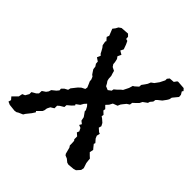

<svg xmlns="http://www.w3.org/2000/svg" viewBox="-211 -811 947 947"><g transform="rotate(45 262.5 -338.0)"><path d="M30 -2 -7 -6 -23 -13 -19 -27 -31 -41 -5 -67 -1 -87 13 -93 24 -112V-126L45 -138L55 -148L56 -166L74 -178L82 -189L86 -202L106 -218L116 -230L115 -241L127 -253L144 -262L147 -275L162 -294L170 -304L183 -316L201 -325L203 -337L195 -356L190 -367L189 -379L183 -393L175 -399L165 -414L160 -422L158 -438L150 -450L149 -464L131 -476L139 -494L131 -502L126 -512L117 -528L109 -538L105 -560L108 -565L94 -581L99 -594L85 -629L95 -642L102 -655L115 -664L142 -666L157 -667L168 -656L169 -642L180 -639L188 -622L197 -597L189 -581L208 -570L199 -551L207 -540L211 -522L212 -509L220 -497L238 -488L242 -473L246 -461L247 -442L250 -430L257 -420L264 -407L283 -399L299 -411L301 -422L314 -433L328 -447L336 -453L345 -471L350 -481L356 -501L363 -505L381 -521L382 -534L393 -549L401 -561L407 -576L421 -586L437 -608L450 -634V-645L459 -656L485 -658L495 -672L500 -674L541 -671L551 -660L546 -653L555 -638L556 -624L533 -596L530 -582L524 -572L510 -553L491 -538L484 -531L482 -518L471 -505L468 -495L446 -479L439 -465L425 -451L413 -440L411 -426L397 -417L384 -401L378 -393L372 -379L348 -370L339 -353L326 -339L341 -324L339 -313L355 -298L353 -287L363 -280L379 -266L387 -251L383 -237L400 -222L408 -219L404 -202L410 -188L425 -171L422 -163L434 -148L441 -140L437 -120L450 -107L460 -98L461 -86L463 -70L472 -43L469 -28L452 -9L439 -5L406 -2L395 -5L379 -18L364 -24L359 -31L350 -65L344 -74V-87L343 -105L338 -111V-131L323 -144L328 -156L320 -172L305 -178L312 -190L298 -201L294 -221L287 -231L277 -245V-253L268 -270L259 -280L248 -268L239 -252L220 -238L223 -232L211 -219L192 -203L191 -189L171 -177L161 -168V-150L143 -139L135 -123L133 -109L129 -99L106 -76L110 -71L99 -54L79 -29L73 -19L50 -9L42 -4Z"/></g></svg>

Font: Winky Rough
Style: Italic
Weight: 400
Italic angle: -8.97852°
Designer: Simon Atzbach
Foundry: typofactur
Version: Version 1.206